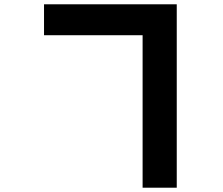

<svg xmlns="http://www.w3.org/2000/svg" viewBox="-20 -817 1040 894"><path d="M644 -653V57H803V-797H185V-653Z"/></svg>

Font: Noto Sans CJK JP Black
Style: Regular
Weight: 900
Designer: Ryoko NISHIZUKA (kana & ideographs); Paul D. Hunt (Latin, Greek & Cyrillic); Wenlong ZHANG (bopomofo); Sandoll Communica
Foundry: Adobe Systems Incorporated
Version: Version 1.004;PS 1.004;hotconv 1.0.82;makeotf.lib2.5.63406